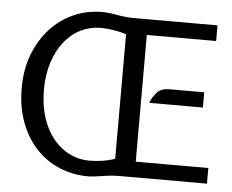

<svg xmlns="http://www.w3.org/2000/svg" viewBox="-53 -804 1065 880"><g transform="rotate(5 479.5 -364.0)"><path d="M382 14Q312 14 250.5 -12Q189 -38 143.5 -86.5Q98 -135 71.5 -205Q45 -275 45 -364Q45 -451 72.5 -520.5Q100 -590 146 -639.5Q192 -689 253 -715.5Q314 -742 382 -742Q411 -742 451.5 -734.5Q492 -727 530 -727H914V-655H595V-72H929V0H530Q489 0 448 7Q407 14 382 14ZM382 -669Q334 -669 291 -648Q248 -627 216 -587Q184 -547 165.5 -490.5Q147 -434 147 -364Q147 -293 165.5 -236Q184 -179 216.5 -139.5Q249 -100 291.5 -79Q334 -58 382 -58Q408 -58 438 -62Q468 -66 500 -77V-650Q472 -659 440 -664Q408 -669 382 -669ZM880 -416V-346H633Q644 -375 663.5 -395.5Q683 -416 719 -416Z"/></g></svg>

Font: Expletus Sans
Style: Regular
Weight: 400
Designer: Jasper de Waard
Foundry: Designtown
Version: Version 7.028